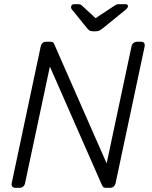

<svg xmlns="http://www.w3.org/2000/svg" viewBox="-20 -900 727 920"><path d="M54 0Q44 0 39 -6Q34 -12 36 -22L175 -677Q177 -688 184 -694Q191 -700 201 -700H221Q231 -700 235 -696Q239 -692 240 -688L491 -117L610 -677Q612 -688 619.5 -694Q627 -700 637 -700H655Q666 -700 670.5 -694Q675 -688 673 -677L534 -23Q532 -13 525 -6.5Q518 0 508 0H488Q478 0 474.5 -4Q471 -8 469 -12L219 -581L100 -22Q98 -12 91 -6Q84 0 73 0ZM427 -750Q420 -750 413 -752Q406 -754 398 -764L325 -854Q319 -861 321 -869Q323 -880 336 -880H356Q362 -880 366 -878Q370 -876 373 -873L438 -813L529 -873Q534 -876 538 -878Q542 -880 548 -880H582Q593 -880 593 -870Q593 -863 584 -855L472 -764Q459 -754 452 -752Q445 -750 437 -750Z"/></svg>

Font: Rubik Light
Style: Italic
Weight: 300
Italic angle: -12°
Designer: Hubert and Fischer
Foundry: Hubert and Fischer
Version: Version 2.300;gftools[0.9.30]